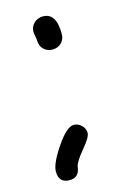

<svg xmlns="http://www.w3.org/2000/svg" viewBox="-103 -601 504 748"><g transform="rotate(-15 149.5 -227.0)"><path d="M200.7 -463.9Q200.7 -442.4 186.5 -428.2Q172.4 -414.1 150.9 -414.1Q129.4 -414.1 115.2 -428.2Q101.1 -442.4 101.1 -463.9Q101.1 -470.2 98.6 -482.2Q96.2 -494.1 96.2 -500Q96.2 -521 111.1 -534.9Q126 -548.8 147 -548.8Q200.7 -548.8 200.7 -463.9ZM83.5 94.7Q39.6 94.7 39.6 48.8Q39.6 17.1 81.5 -44.9Q125 -109.4 153.3 -109.4Q170.9 -109.4 184.6 -96.2Q198.2 -83 198.2 -65.4Q198.2 -47.9 164.1 -7.8Q128.9 34.2 126.5 53.2Q121.6 94.7 83.5 94.7Z"/></g></svg>

Font: Candra Sangkala
Style: Regular
Weight: 400
Designer: R.S. Wihananto
Foundry: R.S. Wihananto
Version: Version 2.0.1